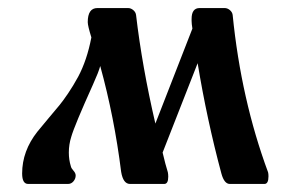

<svg xmlns="http://www.w3.org/2000/svg" viewBox="-20 -457 725 477"><path d="M397 -29Q398 -24 398 -18Q398 0 388 0H303Q286 0 281 -30Q264 -166 229 -293Q225 -278 211 -247Q165 -145 157 -117Q151 -98 151 -78Q151 -60 156 -44Q157 -39 162.5 -33Q168 -27 168 -21Q168 -13 162.5 -6.5Q157 0 149 0H50Q35 0 35 -26Q35 -82 73 -130Q85 -145 102 -165Q119 -185 128 -196Q137 -207 149.5 -225.5Q162 -244 174 -266Q196 -307 207 -364Q198 -393 198 -402Q198 -437 222 -437H298Q305 -437 311 -432Q317 -427 318 -420Q333 -292 366 -150L458 -386Q456 -398 456 -405Q456 -408 456 -410Q456 -437 476 -437H538Q545 -437 551 -432Q557 -427 558 -420Q579 -210 646 -29Q647 -25 647 -19Q647 0 637 0H551Q537 0 530 -26Q494 -160 471 -300L384 -78Q391 -48 397 -29Z"/></svg>

Font: Triodion Unicode
Style: Normal
Weight: 400
Version: Version 1.1